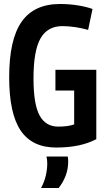

<svg xmlns="http://www.w3.org/2000/svg" viewBox="-20 -730 539 963"><path d="M26 -342Q26 -532 88.5 -621Q151 -710 281 -710Q325 -710 367.5 -703.5Q410 -697 444 -685L422 -580Q391 -589 357 -594Q323 -599 293 -599Q218 -599 183 -537Q148 -475 148 -337Q148 -207 178.5 -151Q209 -95 272 -95Q322 -95 352 -106V-276H258V-380H463V-32Q384 10 262 10Q141 10 83.5 -75.5Q26 -161 26 -342ZM186 213Q203 181 210 149.5Q217 118 217 90Q217 80 216 71.5Q215 63 213 55H320Q322 67 322 80Q322 118 309 152Q296 186 274 213Z"/></svg>

Font: Georama Semi Condensed SemiBold
Style: Regular
Weight: 600
Width: 4
Designer: Jean-Baptiste Levee
Foundry: Production Type
Version: Version 1.000